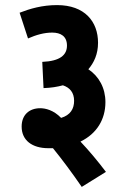

<svg xmlns="http://www.w3.org/2000/svg" viewBox="-20 -652 500 754"><path d="M57 -602 90 -501C122 -515 153 -524 185 -524C218 -524 243 -510 243 -473C243 -436 216 -412 146 -409L151 -306C181 -307 205 -311 227 -317C254 -308 271 -289 271 -256C271 -224 256 -200 220 -189C190 -220 158 -227 138 -227C95 -227 65 -201 65 -155C65 -101 106 -70 170 -70C176 -70 182 -70 188 -70C223 -27 264 28 301 82L396 23C365 -18 330 -60 296 -96C360 -127 394 -183 394 -251C394 -306 369 -352 327 -380C349 -406 365 -439 365 -484C365 -567 313 -632 204 -632C146 -632 98 -618 57 -602Z"/></svg>

Font: Noto Sans ExtraCondensed
Style: Bold Italic
Weight: 700
Width: 2
Italic angle: -12°
Designer: Monotype Design Team
Foundry: Monotype Imaging Inc.
Version: Version 2.013